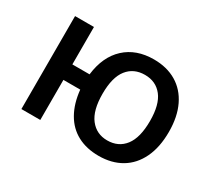

<svg xmlns="http://www.w3.org/2000/svg" viewBox="-103 -686 974 880"><g transform="rotate(30 383.5 -246.0)"><path d="M490 9Q426 9 378 -16.5Q330 -42 301.5 -92Q273 -142 266 -212H177V0H77V-492H177V-294H268Q280 -393 338.5 -447Q397 -501 490 -501Q559 -501 609.5 -471Q660 -441 687.5 -384Q715 -327 715 -247Q715 -166 687.5 -108.5Q660 -51 609.5 -21Q559 9 490 9ZM489 -72Q548 -72 581.5 -115.5Q615 -159 615 -247Q615 -334 581.5 -376.5Q548 -419 490 -419Q431 -419 397.5 -376.5Q364 -334 364 -247Q364 -159 398 -115.5Q432 -72 489 -72Z"/></g></svg>

Font: Nunito Sans 10pt SemiCondensed SemiBold
Style: Regular
Weight: 600
Width: 4
Designer: Vernon Adams
Foundry: Vernon Adams
Version: Version 3.101;gftools[0.9.27]